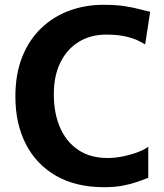

<svg xmlns="http://www.w3.org/2000/svg" viewBox="-20 -771 682 799"><path d="M44 -369.5Q44 -463 72.5 -534.2Q101 -605.5 151.5 -653.8Q202 -702 268.2 -726.5Q334.5 -751 410 -751Q463.5 -751 499.8 -745.2Q536 -739.5 560.8 -732.8Q585.5 -726 605 -722L584 -586Q574.5 -592 555.2 -601.8Q536 -611.5 503.2 -619.2Q470.5 -627 421.5 -627Q358 -627 309 -597.5Q260 -568 232 -512.5Q204 -457 204 -378.5Q204 -300 229.8 -240.5Q255.5 -181 305.5 -147.2Q355.5 -113.5 427.5 -113.5Q461 -113.5 495.5 -121Q530 -128.5 557 -139.2Q584 -150 597 -160.5V-31Q577 -23 551 -14Q525 -5 491.2 1.5Q457.5 8 413 8Q297 8 214.5 -38.8Q132 -85.5 88 -170.5Q44 -255.5 44 -369.5Z"/></svg>

Font: Koeln Type Sans
Style: Bold
Weight: 700
Designer: Eben Sorkin
Foundry: Eben Sorkin
Version: Version 2.001